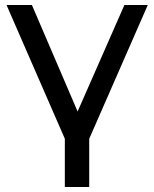

<svg xmlns="http://www.w3.org/2000/svg" viewBox="-20 -550 614 764"><path d="M258 48 6 -530H107L313 -50H264L475 -530H568L315 48ZM335 -47V194H238V-47Z"/></svg>

Font: MOST Montserrat Medium
Style: Regular
Weight: 500
Designer: Julieta Ulanovsky
Foundry: Julieta Ulanovsky
Version: Version 8.000;March 11, 2024;FontCreator 15.0.0.2926 64-bit